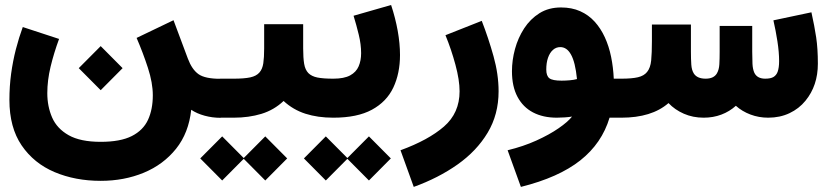

<svg xmlns="http://www.w3.org/2000/svg" viewBox="-20 -464 3262 757"><path d="M290.5 -195.3 377 -108.4 463.4 -195.3 377 -282.2ZM69.8 -357.4Q54.7 -316.4 42.7 -270Q30.8 -223.6 23.9 -173.6Q17.1 -123.5 17.1 -70.3Q17.1 38.6 65.4 109.4Q113.8 180.2 195.3 214.6Q276.9 249 377 249Q469.7 249 546.9 217Q624 185.1 674.1 122.6Q724.1 60.1 733.9 -31.2Q756.3 -16.1 786.9 -7.8Q817.4 0.5 849.6 0.5H850.1V-153.3H849.6Q788.6 -153.3 762.7 -171.6Q736.8 -189.9 720.7 -232.9L664.1 -384.3L518.6 -314.5Q543.9 -255.9 563.2 -196.5Q582.5 -137.2 582.5 -88.4Q582.5 -32.7 563.5 8.5Q544.4 49.8 499.5 72.5Q454.6 95.2 377 95.2Q296.9 95.2 250.7 69.1Q204.6 43 185.5 -0.7Q166.5 -44.4 166.5 -96.7Q166.5 -147 179.4 -200.9Q192.4 -254.9 212.9 -310.5Z M850.1 -153.8Q818.4 -153.8 795.7 -131.3Q772.9 -108.9 772.9 -77.1Q772.9 -45.4 795.7 -22.7Q818.4 0 850.1 0H901.4V-153.8Z M901.4 -153.8Q869.6 -153.8 846.9 -131.3Q824.2 -108.9 824.2 -77.1Q824.2 -45.4 846.9 -22.7Q869.6 0 901.4 0Q960.9 0 1010.7 -15.1Q1060.5 -30.3 1098.1 -65.9Q1135.7 -31.2 1184.3 -15.6Q1232.9 0 1293.5 0H1294.4V-153.8H1293.5Q1254.4 -153.8 1231.4 -158.4Q1208.5 -163.1 1195.8 -175.8Q1183.1 -189 1179.2 -212.4Q1175.3 -235.8 1175.3 -272.9V-368.7H1021.5V-272.9Q1021.5 -237.3 1018.1 -214.4Q1014.6 -191.4 1002.9 -178.2Q990.7 -164.1 966.6 -158.9Q942.4 -153.8 901.4 -153.8ZM939.5 160.6 1025.9 247.6 1112.3 160.6 1025.9 73.7ZM769.5 160.6 856 247.6 942.4 160.6 856 73.7Z M1522 -444.3 1374 -401.9Q1385.3 -365.2 1394.5 -327.1Q1403.8 -289.1 1403.8 -254.4Q1403.8 -225.1 1394 -202.4Q1384.3 -179.7 1360.4 -166.7Q1336.4 -153.8 1294.4 -153.8Q1262.7 -153.8 1240 -131.3Q1217.3 -108.9 1217.3 -77.1Q1217.3 -45.4 1240 -22.7Q1262.7 0 1294.4 0Q1388.7 0 1446.5 -31.5Q1504.4 -63 1530.8 -118.9Q1557.1 -174.8 1557.1 -247.1Q1557.1 -292 1548.1 -342.3Q1539.1 -392.6 1522 -444.3ZM1348.1 160.6 1434.6 247.6 1521 160.6 1434.6 73.7ZM1178.2 160.6 1264.6 247.6 1351.1 160.6 1264.6 73.7Z M1736.3 -325.2Q1759.3 -269.5 1775.6 -209Q1792 -148.4 1792 -104Q1792 -18.6 1730.5 34.9Q1668.9 88.4 1559.1 128.4L1611.3 272.9Q1708.5 237.8 1783.9 184.6Q1859.4 131.3 1902.6 59.3Q1945.8 -12.7 1945.8 -104Q1945.8 -170.9 1925.8 -242.4Q1905.8 -314 1879.4 -381.8Z M2254.9 -152.3Q2242.7 -148.9 2226.6 -147.5Q2210.4 -146 2194.3 -146Q2158.7 -146 2146.2 -155.3Q2133.8 -164.6 2133.8 -189.9Q2133.8 -216.3 2140.6 -236.1Q2147.5 -255.9 2159.9 -267.1Q2172.4 -278.3 2189 -278.3Q2201.7 -278.3 2212.2 -271.2Q2222.7 -264.2 2231.2 -249Q2239.7 -233.9 2245.6 -210Q2251.5 -186 2254.9 -152.3ZM2383.3 0H2430.2V-153.8H2399.9Q2397.9 -198.2 2389.4 -240Q2380.9 -281.7 2364.7 -316.9Q2348.6 -352.1 2324.5 -378.7Q2300.3 -405.3 2267.3 -419.9Q2234.4 -434.6 2191.9 -434.6Q2143.1 -434.6 2106.9 -411.9Q2070.8 -389.2 2046.6 -352.1Q2022.5 -314.9 2010.5 -270.8Q1998.5 -226.6 1998.5 -183.1Q1998.5 -123 2020.3 -82.3Q2042 -41.5 2081.5 -20.8Q2121.1 0 2175.3 0Q2190.9 0 2207.3 -1.2Q2223.6 -2.4 2235.4 -4.4Q2218.8 16.6 2182.4 41.7Q2146 66.9 2094.7 90.1Q2043.5 113.3 1981.4 128.4L2033.7 272.9Q2182.6 235.8 2267.8 168.5Q2353 101.1 2383.3 0Z M3179.2 -415.5 3029.3 -383.8Q3038.6 -343.3 3045.2 -300.8Q3051.8 -258.3 3051.8 -223.1Q3051.8 -196.8 3045.9 -180.7Q3041 -167.5 3029.8 -160.6Q3018.6 -153.8 2997.1 -153.8Q2965.3 -153.8 2954.1 -177.2Q2947.8 -191.4 2946.8 -212.4Q2945.8 -233.4 2945.8 -259.8V-361.8H2817.4V-259.8Q2817.4 -231.9 2816.2 -210.4Q2814.9 -189 2806.6 -174.8Q2794.4 -153.8 2762.2 -153.8Q2729 -153.8 2715.8 -173.8Q2707 -187.5 2705.6 -209.2Q2704.1 -231 2704.1 -259.8V-367.2H2550.3V-302.2Q2550.3 -254.9 2547.4 -225.6Q2544.4 -196.3 2531.2 -180.2Q2519 -165 2495.1 -159.4Q2471.2 -153.8 2430.2 -153.8Q2398.4 -153.8 2375.7 -131.3Q2353 -108.9 2353 -77.1Q2353 -45.4 2375.7 -22.7Q2398.4 0 2430.2 0Q2489.3 0 2535.6 -14.2Q2582 -28.3 2615.7 -57.6Q2640.6 -31.2 2676.3 -15.6Q2711.9 0 2754.4 0Q2792 0 2824.2 -12.2Q2856.4 -24.4 2881.3 -46.9Q2905.8 -24.9 2938.7 -12.5Q2971.7 0 3008.8 0Q3055.2 0 3092.8 -17.8Q3130.4 -35.6 3155.8 -66.9Q3204.6 -126.5 3204.6 -212.9Q3204.6 -272 3198 -316.4Q3191.4 -360.8 3179.2 -415.5Z"/></svg>

Font: Estedad-VF-FD Black
Style: Regular
Weight: 900
Designer: Amin Abedi
Version: Version 4.000